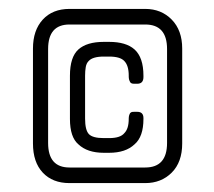

<svg xmlns="http://www.w3.org/2000/svg" viewBox="-20 -411 481 431"><path d="M306 0H136Q98 0 76 -23.5Q54 -47 54 -89V-302Q54 -343 76 -367Q98 -391 136 -391H306Q342 -391 365.5 -367Q389 -343 389 -302V-89Q389 -47 365.5 -23.5Q342 0 306 0ZM355 -301Q355 -356 306 -356H136Q88 -356 88 -301V-90Q88 -35 136 -35H306Q355 -35 355 -90ZM282 -87Q262 -68 225 -68H213Q176 -68 156 -87Q137 -103 137 -144V-241Q137 -283 156 -300Q175 -317 213 -317H225Q263 -317 282 -300Q302 -282 302 -241V-238Q302 -223 288 -223H281Q274 -223 272 -227Q270 -231 269.5 -233.5Q269 -236 269 -238V-241Q269 -264 259 -274Q250 -284 225 -284H213Q188 -284 179 -274Q174 -269 172.5 -260.5Q171 -252 171 -241V-145Q171 -119 179.5 -110Q188 -101 213 -101H225Q250 -101 259 -112Q264 -117 266.5 -125Q269 -133 269 -145V-146Q269 -148 269.5 -150.5Q270 -153 272 -157Q273 -158 274.5 -159Q276 -160 281 -160H288Q302 -160 302 -146V-144Q302 -104 282 -87Z"/></svg>

Font: Chathura
Style: Regular
Weight: 300
Designer: Appaji Ambarisha Darbha
Foundry: Aditya Fonts
Version: Version 1.00 2015